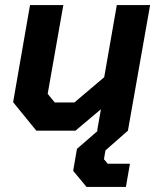

<svg xmlns="http://www.w3.org/2000/svg" viewBox="-20 -518 631 761"><path d="M32 -113 99 -498H231L169 -146L197 -112H275L393 -212L443 -498H575L487 0H365L380 -85L279 0H124ZM270 159 285 72 368 0H487L398 78L392 113L407 131H495L479 223H323Z"/></svg>

Font: Chakra Petch
Style: Bold Italic
Weight: 700
Italic angle: -10°
Designer: Katatrad Aksorn Co.,Ltd.
Foundry: Cadson Demak Co.,Ltd.
Version: Version 1.000; ttfautohint (v1.6)